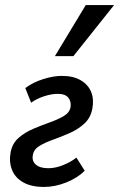

<svg xmlns="http://www.w3.org/2000/svg" viewBox="-20 -729 471 759"><path d="M154 10Q104 10 72 -8Q40 -26 27.5 -57.5Q15 -89 22 -127Q29 -163 54 -184.5Q79 -206 112 -220Q145 -234 177.5 -245.5Q210 -257 232.5 -270.5Q255 -284 259 -306Q262 -328 250 -343Q238 -358 208 -358Q184 -358 154.5 -348.5Q125 -339 103 -323L80 -381Q111 -404 151.5 -416.5Q192 -429 224 -429Q270 -429 299.5 -411.5Q329 -394 340.5 -365Q352 -336 345 -299Q338 -263 313.5 -240.5Q289 -218 256.5 -203.5Q224 -189 191.5 -177.5Q159 -166 136.5 -152.5Q114 -139 110 -117Q105 -93 121.5 -78.5Q138 -64 171 -64Q199 -64 230 -76.5Q261 -89 282 -106L315 -54Q287 -26 242.5 -8Q198 10 154 10ZM197 -507 319 -709H431L270 -507Z"/></svg>

Font: Ysabeau SemiBold
Style: Italic
Weight: 600
Italic angle: -12°
Designer: Christian Thalmann (Catharsis Fonts)
Version: Version 2.002